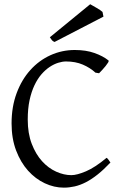

<svg xmlns="http://www.w3.org/2000/svg" viewBox="-20 -864 576 899"><path d="M497.1 -103Q465.8 -69.8 437.3 -47.1Q408.7 -24.4 382.1 -10.7Q355.5 2.9 329.8 8.8Q304.2 14.6 278.8 14.6Q233.4 14.6 189.7 -5.9Q146 -26.4 111.3 -64.9Q76.7 -103.5 55.4 -159.4Q34.2 -215.3 34.2 -286.1Q34.2 -364.3 57.9 -427.7Q81.5 -491.2 122.1 -536.1Q162.6 -581.1 216.3 -605.5Q270 -629.9 330.1 -629.9Q382.8 -629.9 422.6 -615.7Q462.4 -601.6 487.8 -581.1Q490.7 -578.6 486.3 -571.3Q481.9 -564 474.4 -554.7Q466.8 -545.4 458.3 -536.1Q449.7 -526.9 443.8 -521L426.8 -523.9Q401.9 -546.9 367.7 -561.5Q333.5 -576.2 289.1 -576.2Q272.5 -576.2 252.7 -570.1Q232.9 -564 212.9 -550.8Q192.9 -537.6 174.3 -516.4Q155.8 -495.1 141.4 -464.8Q127 -434.6 118.4 -394.8Q109.9 -355 109.9 -304.2Q109.9 -239.3 128.7 -190.4Q147.5 -141.6 177 -109.1Q206.5 -76.7 242.9 -60.3Q279.3 -43.9 314 -43.9Q340.3 -43.9 382.8 -62Q425.3 -80.1 479 -125Q481.4 -124 484.1 -120.8Q486.8 -117.7 489.3 -114.3Q491.7 -110.8 493.7 -107.7Q495.6 -104.5 497.1 -103ZM235.4 -667.5Q227.1 -670.9 223.4 -675.5Q219.7 -680.2 213.4 -689.5L402.3 -844.2Q407.2 -841.3 415.5 -836.7Q423.8 -832 432.6 -826.9Q441.4 -821.8 448.7 -816.9Q456.1 -812 460 -808.1L464.4 -786.1Z"/></svg>

Font: Gentium Kaktovik
Style: Regular
Weight: 400
Designer: J. Victor Gaultney and Annie Olsen
Foundry: SIL International
Version: Version 1.102; 2013; Maintenance release